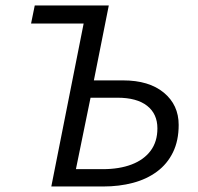

<svg xmlns="http://www.w3.org/2000/svg" viewBox="-20 -676 718 696"><path d="M166 0 283.2 -590.6H92.6L106 -656.3H374.4L320.3 -384.6H425.8Q520.2 -384.6 573.9 -340.1Q627.7 -295.6 627.7 -223.2Q627.7 -166.1 607 -123.8Q586.4 -81.6 549.1 -54Q511.9 -26.4 462.1 -13.2Q412.4 0 354.1 0ZM255.2 -62.8H352.2Q412.4 -62.8 456.9 -79.7Q501.4 -96.6 526 -129.5Q550.6 -162.4 550.6 -210.6Q550.6 -263.2 513.3 -292.5Q476 -321.8 405.7 -321.8H308.2Z"/></svg>

Font: Source Sans 3
Style: Italic
Weight: 200
Italic angle: -11°
Designer: Paul D. Hunt
Foundry: Adobe
Version: Version 3.046;hotconv 1.0.118;makeotfexe 2.5.65603